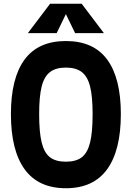

<svg xmlns="http://www.w3.org/2000/svg" viewBox="-20 -984 700 1020"><path d="M38 -378Q38 -569 110.5 -667.5Q183 -766 330 -766Q477 -766 549.5 -667.5Q622 -569 622 -378Q622 -185 549 -84.5Q476 16 330 16Q184 16 111 -84.5Q38 -185 38 -378ZM472 -378Q472 -472 458.5 -525Q445 -578 414 -601.5Q383 -625 330 -625Q277 -625 246 -601.5Q215 -578 201.5 -525Q188 -472 188 -378Q188 -281 201.5 -226.5Q215 -172 245.5 -148.5Q276 -125 330 -125Q384 -125 414.5 -148.5Q445 -172 458.5 -226.5Q472 -281 472 -378ZM379 -808 330 -909 281 -808H128L246 -964H414L532 -808Z"/></svg>

Font: Farro
Style: Bold
Weight: 700
Designer: Aceler Chua
Foundry: Grayscale Limited
Version: Version 1.101